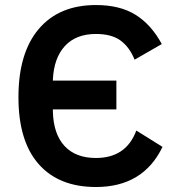

<svg xmlns="http://www.w3.org/2000/svg" viewBox="-20 -730 698 762"><path d="M360.8 12.2Q213.4 12.2 133.3 -78.9Q53.2 -169.9 53.2 -344.2Q53.2 -520 133.8 -615Q214.4 -710 360.8 -710Q455.6 -710 517.8 -671.4Q580.1 -632.8 622.1 -555.2L514.2 -493.2Q494.1 -543 458.5 -569.1Q422.9 -595.2 360.8 -595.2Q281.7 -595.2 237.8 -547.6Q193.8 -500 189.9 -414.1V-410.2H441.9V-295.9H189.9V-286.1Q192.4 -197.8 236.3 -150.4Q280.3 -103 360.8 -103Q480.5 -103 521 -211.9L625 -147Q548.3 12.2 360.8 12.2Z"/></svg>

Font: Anuphan SemiBold
Style: Bold
Weight: 600
Designer: Mike Abbink, Paul van der Laan, Pieter van Rosmalen, Mint Tantisuwanna
Foundry: Bold Monday; Cadson Demak
Version: Version 3.002;hotconv 1.0.109;makeotfexe 2.5.65596